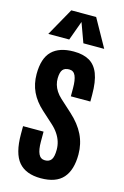

<svg xmlns="http://www.w3.org/2000/svg" viewBox="-143 -1027 708 1100"><g transform="rotate(15 210.5 -477.5)"><path d="M215.8 9.3Q127.4 9.3 84.5 -41Q41.5 -91.3 41.5 -205.6V-252.9H163.1V-193.8Q163.1 -146 174.8 -121.1Q186.5 -96.2 212.9 -96.2Q238.3 -96.2 250.5 -113.3Q262.7 -130.4 262.7 -172.4Q262.7 -196.8 255.6 -219.7Q248.5 -242.7 233.6 -264.9Q218.8 -287.1 195.3 -308.1L129.4 -367.7Q84 -408.7 61.5 -456.3Q39.1 -503.9 39.1 -561.5Q39.1 -654.8 82.8 -698Q126.5 -741.2 212.4 -741.2Q268.1 -741.2 304.7 -720.5Q341.3 -699.7 359.4 -653.3Q377.4 -606.9 377.4 -528.8V-488.8H261.7V-537.1Q261.7 -585.4 250.7 -610.4Q239.7 -635.3 213.4 -635.3Q187.5 -635.3 175.3 -620.8Q163.1 -606.4 162.1 -570.3Q161.6 -550.8 167 -532Q172.4 -513.2 183.8 -495.4Q195.3 -477.5 213.9 -460.4L283.2 -397.5Q337.9 -348.1 364 -294.4Q390.1 -240.7 390.1 -178.2Q390.1 -85.9 348.1 -38.3Q306.2 9.3 215.8 9.3ZM44.4 -800.8 136.7 -965.3H284.2L376 -800.8H252.4L210.4 -916L168.5 -800.8Z"/></g></svg>

Font: Antonio
Style: Bold
Weight: 700
Designer: Vernon Adams
Foundry: Vernon Adams
Version: Version 1.002